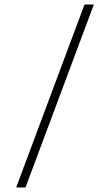

<svg xmlns="http://www.w3.org/2000/svg" viewBox="-20 -700 483 843"><path d="M351 -680H392L92 123H51Z"/></svg>

Font: Noto Sans Syriac ExtraLight
Style: Regular
Weight: 250
Version: Version 3.000